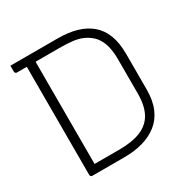

<svg xmlns="http://www.w3.org/2000/svg" viewBox="-159 -843 968 986"><g transform="rotate(-30 325.0 -350.0)"><path d="M575 -245Q575 -179 555 -132.5Q535 -86 498 -57Q461 -28 411.5 -14Q362 0 302 0Q277 0 255.5 0Q234 0 215 0Q196 0 178 0Q160 0 143.5 0Q127 0 111 0Q107 0 103.5 -3.5Q100 -7 100 -11Q100 -95 100 -178.5Q100 -262 100 -345.5Q100 -429 100 -512.5Q100 -596 100 -680H159L152 -669Q152 -641 152 -613Q152 -585 152 -556Q152 -493 152 -429.5Q152 -366 152 -302Q152 -238 152 -174.5Q152 -111 152 -47Q172 -47 193 -47Q214 -47 239.5 -47Q265 -47 299 -47Q377 -47 427 -68Q477 -89 501 -133.5Q525 -178 525 -249V-451Q525 -489 519 -518.5Q513 -548 500.5 -571Q488 -594 468 -610Q447 -627 423 -636.5Q399 -646 367 -649.5Q335 -653 291 -653Q254 -653 221 -653Q188 -653 157.5 -653Q127 -653 98.5 -653Q70 -653 41 -653Q38 -653 35.5 -654.5Q33 -656 31.5 -658.5Q30 -661 30 -664Q30 -673 30 -682Q30 -691 30 -700Q60 -700 91 -700Q122 -700 155.5 -700Q189 -700 227.5 -700Q266 -700 312 -700Q373 -700 421.5 -686Q470 -672 504.5 -643Q539 -614 557 -567.5Q575 -521 575 -455Z"/></g></svg>

Font: Recursive Light
Style: Regular
Weight: 300
Version: Version 1.085